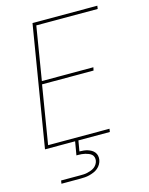

<svg xmlns="http://www.w3.org/2000/svg" viewBox="-138 -821 876 1127"><g transform="rotate(-15 300.0 -257.5)"><path d="M51 0 172 -735H566L563 -716H190L137 -392H450L446 -373H133L75 -19H448L445 0ZM92 220 95 201H210Q221 201 232.5 200.5Q244 200 254.5 197.5Q265 195 276.5 191Q288 187 297.5 180Q307 173 313.5 163Q320 153 322 142Q324 131 321 120.5Q318 110 310.5 103.5Q303 97 293 93Q283 89 273 86.5Q263 84 252 83Q241 82 230 82H220L234 0H254L243 64Q256 64 269 65.5Q282 67 293 70.5Q304 74 314.5 80Q325 86 332.5 95.5Q340 105 342.5 117Q345 129 343 142Q341 155 333.5 168Q326 181 314.5 190.5Q303 200 289.5 205.5Q276 211 262.5 214.5Q249 218 235 219Q221 220 207 220Z"/></g></svg>

Font: Iosevka Aile Thin Oblique
Style: Regular
Weight: 100
Italic angle: -9°
Designer: Belleve Invis
Foundry: Belleve Invis
Version: Version 31.1.0; ttfautohint (v1.8.4)